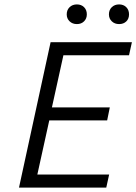

<svg xmlns="http://www.w3.org/2000/svg" viewBox="-20 -849 617 869"><path d="M282 -784Q282 -804 295 -816.5Q308 -829 328 -829Q348 -829 360.5 -816.5Q373 -804 373 -784Q373 -765 360.5 -752.5Q348 -740 328 -740Q308 -740 295 -752.5Q282 -765 282 -784ZM473 -784Q473 -804 486 -816.5Q499 -829 519 -829Q539 -829 551.5 -816.5Q564 -804 564 -784Q564 -764 551.5 -752Q539 -740 519 -740Q499 -740 486 -752.5Q473 -765 473 -784ZM564 -599H267L215 -363H477L465 -304H203L149 -59H474L461 0H66L209 -658H577Z"/></svg>

Font: EauTest
Style: Italic
Weight: 400
Italic angle: -12°
Designer: Christian Thalmann (Catharsis Fonts)
Version: Version 0.001;PS 000.001;hotconv 1.0.88;makeotf.lib2.5.64775